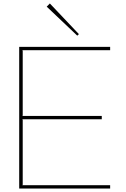

<svg xmlns="http://www.w3.org/2000/svg" viewBox="-20 -1078 720 1098"><path d="M609.9 -19V0H89.8V-810.1H609.9V-791H106.9L109.9 -788.1V-418L107.9 -415H562V-396H106.9L109.9 -393.1V-22L107.9 -19ZM265.1 -1058.1 431.2 -882.8 421.9 -874 247.1 -1040Z"/></svg>

Font: Sinkin Sans 100 Thin
Style: Regular
Weight: 100
Designer: Keith Bates
Foundry: K-Type
Version: Sinkin Sans (version 1.0)  by Keith Bates   •   © 2014   www